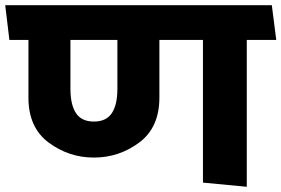

<svg xmlns="http://www.w3.org/2000/svg" viewBox="-31 -700 1079 736"><path d="M747 0V-547H580V-326Q580 -211 502.5 -153.5Q425 -96 329 -96Q233 -96 155.5 -153.5Q78 -211 78 -326V-547H5Q1 -581 -3 -613.5Q-7 -646 -11 -680H1011L1028 -547H915V16ZM329 -234Q376 -234 397.5 -266Q419 -298 419 -360V-547H239V-360Q239 -298 260.5 -266Q282 -234 329 -234Z"/></svg>

Font: Palanquin Dark SemiBold
Style: Regular
Weight: 600
Designer: Pria Ravichandran
Version: Version 1.001